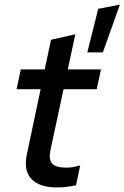

<svg xmlns="http://www.w3.org/2000/svg" viewBox="-20 -815 546 843"><path d="M231 8Q152.7 8 117.8 -29.5Q83 -67 97.7 -136L158.3 -423.3H52.7L71.3 -510.3H176.3L204 -640.3L310.7 -664.7L277.7 -510.3H423.3L404.7 -423.3H259L201.3 -155Q193 -114.3 209.2 -96.7Q225.3 -79 271.3 -79Q286.3 -79 300.2 -81.3Q314 -83.7 332 -88.3L314 -1.7Q297 2.3 274.2 5.2Q251.3 8 231 8ZM363.3 -585 411.3 -776.3 506.3 -794.7 431.7 -585Z"/></svg>

Font: Red Hat Display VF
Style: Italic
Weight: 300
Italic angle: -12°
Designer: Pentagram, MCKL
Foundry: Pentagram, MCKL
Version: Version 1.010